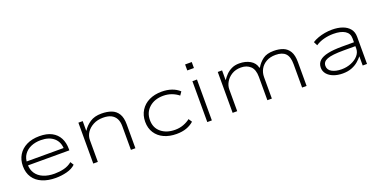

<svg xmlns="http://www.w3.org/2000/svg" viewBox="-18 -1430 4293 2171"><g transform="rotate(-20 2128.5 -345.0)"><path d="M388 8Q298 8 228.5 -21Q159 -50 121 -107Q83 -164 83 -245Q83 -320 118 -377.5Q153 -435 218 -467.5Q283 -500 373 -500Q462 -500 520.5 -469Q579 -438 608.5 -382Q638 -326 638 -250V-233H117V-280H615L587 -258Q587 -351 529.5 -401.5Q472 -452 372 -452Q306 -452 254 -429.5Q202 -407 171 -363Q140 -319 140 -255V-247Q140 -181 171 -135.5Q202 -90 259 -66Q316 -42 393 -42Q452 -42 506.5 -55.5Q561 -69 603 -104L628 -64Q589 -26 524 -9Q459 8 388 8Z M841 0V-492H893V-377H896Q928 -428 982 -464Q1036 -500 1119 -500Q1189 -500 1240 -480.5Q1291 -461 1319.5 -414.5Q1348 -368 1348 -288V0H1294V-285Q1294 -340 1274.5 -376Q1255 -412 1217.5 -431Q1180 -450 1120 -450Q1053 -450 1002.5 -423Q952 -396 924 -354Q896 -312 896 -262V0Z M1843 8Q1757 8 1692 -22Q1627 -52 1590.5 -108.5Q1554 -165 1554 -242Q1554 -320 1591 -378.5Q1628 -437 1693 -468.5Q1758 -500 1844 -500Q1910 -500 1963.5 -481.5Q2017 -463 2056 -427L2028 -386Q1991 -416 1944.5 -433Q1898 -450 1845 -450Q1741 -450 1676 -392.5Q1611 -335 1611 -242Q1611 -149 1676 -95.5Q1741 -42 1844 -42Q1898 -42 1944.5 -59.5Q1991 -77 2025 -104L2052 -63Q2014 -29 1962.5 -10.5Q1911 8 1843 8Z M2200 -626V-698H2280V-626ZM2213 0V-492H2268V0Z M2518 0V-492H2570V-377H2573Q2591 -405 2618 -433Q2645 -461 2684.5 -480.5Q2724 -500 2777 -500Q2853 -500 2908 -468Q2963 -436 2977 -376H2983Q3013 -428 3061 -464Q3109 -500 3193 -500Q3256 -500 3304.5 -481Q3353 -462 3380.5 -415.5Q3408 -369 3408 -288V0H3354V-281Q3354 -371 3315.5 -410.5Q3277 -450 3197 -450Q3131 -450 3084.5 -423.5Q3038 -397 3014 -354Q2990 -311 2990 -258V0H2936V-281Q2936 -369 2892.5 -409.5Q2849 -450 2780 -450Q2715 -450 2668.5 -421Q2622 -392 2597.5 -349Q2573 -306 2573 -262V0Z M3843 8Q3781 8 3732.5 -10.5Q3684 -29 3656.5 -62Q3629 -95 3629 -138Q3629 -189 3663 -220.5Q3697 -252 3765 -266.5Q3833 -281 3936 -281H4095V-234H3939Q3868 -234 3819 -228.5Q3770 -223 3740.5 -211.5Q3711 -200 3698 -182Q3685 -164 3685 -139Q3685 -91 3731 -66Q3777 -41 3846 -41Q3908 -41 3962 -63Q4016 -85 4048 -122.5Q4080 -160 4080 -204V-327Q4080 -388 4030.5 -419Q3981 -450 3892 -450Q3834 -450 3778 -435.5Q3722 -421 3678 -391L3655 -437Q3686 -457 3725 -471Q3764 -485 3807 -492.5Q3850 -500 3894 -500Q3964 -500 4018 -481Q4072 -462 4103.5 -423.5Q4135 -385 4135 -326V0H4083V-111L4084 -112Q4063 -85 4030 -56.5Q3997 -28 3950.5 -10Q3904 8 3843 8Z"/></g></svg>

Font: Nunito Sans 7pt Expanded ExtraLight
Style: Regular
Weight: 250
Width: 7
Designer: Vernon Adams
Foundry: Vernon Adams
Version: Version 3.101;gftools[0.9.27]